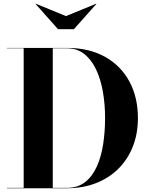

<svg xmlns="http://www.w3.org/2000/svg" viewBox="-20 -1006 797 1026"><path d="M336.5 -750Q455.5 -750 540.5 -702.8Q625.5 -655.5 671.2 -571Q717 -486.5 717 -375Q717 -291.5 689.8 -222.8Q662.5 -154 612.2 -104Q562 -54 492 -27Q422 0 336.5 0H17V-2H106.5V-748H17V-750ZM262 -2H336.5Q394.5 -2 433.8 -32.2Q473 -62.5 496.8 -114.8Q520.5 -167 531 -234.2Q541.5 -301.5 541.5 -375.5Q541.5 -449 529.8 -516Q518 -583 493.2 -635.2Q468.5 -687.5 429.8 -717.8Q391 -748 336.5 -748H262ZM290 -850 170 -985 171.5 -986 332.5 -920 493.5 -986 495 -985 375 -850Z"/></svg>

Font: Bodoni Moda 96pt
Style: Bold
Weight: 700
Version: Version 2.005